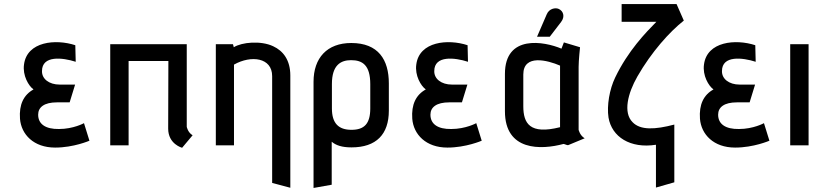

<svg xmlns="http://www.w3.org/2000/svg" viewBox="-20 -720 4062 951"><path d="M396 -110C396 -110 344 -81 272 -81C206 -80 169 -105 169 -152C169 -189 199 -213 262 -213H325L352 -301H276C222 -301 187 -330 188 -368C188 -447 290 -435 355 -414L353 -496C256 -528 114 -515 99 -401C91 -346 122 -294 146 -277C97 -250 74 -202 79 -132C85 -54 147 11 253 11C345 11 423 -23 423 -23Z M934 -50C910 -64 905 -92 905 -92V-501H526V0H617V-418H814L813 -83C813 -6 882 12 882 12Z M1418 210V-346C1418 -422 1383 -468 1333 -491C1272 -520 1177 -511 1138 -486L1134 -501H1049V0H1139V-400C1224 -448 1328 -435 1328 -343V186Z M1623 195V-18C1644 0 1674 10 1721 10C1844 10 1906 -55 1906 -172V-307C1906 -424 1854 -507 1720 -507C1600 -507 1533 -433 1533 -315V211ZM1814 -183C1814 -108 1785 -77 1721 -77C1657 -77 1624 -109 1624 -183V-304C1624 -398 1668 -422 1719 -422C1775 -422 1814 -398 1814 -303Z M2339 -110C2339 -110 2287 -81 2215 -81C2149 -80 2112 -105 2112 -152C2112 -189 2142 -213 2205 -213H2268L2295 -301H2219C2165 -301 2130 -330 2131 -368C2131 -447 2233 -435 2298 -414L2296 -496C2199 -528 2057 -515 2042 -401C2034 -346 2065 -294 2089 -277C2040 -250 2017 -202 2022 -132C2028 -54 2090 11 2196 11C2288 11 2366 -23 2366 -23Z M2876 -35C2852 -49 2846 -77 2846 -77V-389C2846 -421 2853 -486 2853 -486L2773 -510L2761 -479C2676 -515 2481 -551 2481 -354V-169C2481 29 2660 23 2771 -7C2776 -7 2789 0 2794 -1ZM2754 -90C2604 -52 2572 -109 2572 -194V-351C2572 -453 2692 -422 2754 -395ZM2703 -538 2759 -611C2780 -638 2770 -666 2747 -676C2731 -683 2700 -678 2688 -649L2640 -538Z M3320 183V-103C3225 -78 3152 -74 3113 -115C3066 -162 3089 -257 3137 -341C3207 -463 3297 -563 3367 -618L3331 -700H3059V-612H3231C3178 -558 3091 -469 3027 -336C2999 -278 2985 -197 2994 -138C3010 -42 3102 17 3229 -3V209Z M3764 -110C3764 -110 3712 -81 3640 -81C3574 -80 3537 -105 3537 -152C3537 -189 3567 -213 3630 -213H3693L3720 -301H3644C3590 -301 3555 -330 3556 -368C3556 -447 3658 -435 3723 -414L3721 -496C3624 -528 3482 -515 3467 -401C3459 -346 3490 -294 3514 -277C3465 -250 3442 -202 3447 -132C3453 -54 3515 11 3621 11C3713 11 3791 -23 3791 -23Z M3985 0V-501H3894V0Z"/></svg>

Font: Advent Pro
Style: SemiBold
Weight: 600
Designer: Andreas Kalpakidis
Foundry: Andreas Kalpakidis
Version: Version 2.002 2008